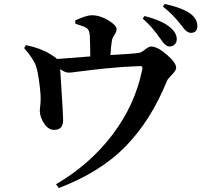

<svg xmlns="http://www.w3.org/2000/svg" viewBox="-20 -868 1040 970"><path d="M361 -748 360 -765Q417 -791 443 -791Q485 -791 527 -765.5Q569 -740 569 -721Q569 -707 558 -691.5Q547 -676 545 -661Q540 -628 538 -590Q651 -596 683 -601Q693 -602 712.5 -617.5Q732 -633 743 -633Q775 -633 822.5 -592Q870 -551 870 -526Q870 -512 848.5 -490.5Q827 -469 823 -458Q742 -259 614.5 -128.5Q487 2 277 82L263 63Q435 -38 548.5 -188Q662 -338 698 -514Q701 -527 698 -531Q695 -535 684 -534Q599 -531 516.5 -522.5Q434 -514 386 -507.5Q338 -501 328 -501Q308 -501 284 -519Q285 -500 289 -439.5Q293 -379 296 -328Q299 -277 299 -261Q299 -212 254 -212Q225 -211 203 -244Q181 -277 181 -310Q181 -315 183 -331Q185 -347 185 -357Q187 -385 179 -446.5Q171 -508 162 -534Q150 -570 102 -625L111 -640Q185 -625 233 -595Q260 -579 268 -570Q275 -570 436 -583Q436 -631 434 -685Q433 -717 415 -728Q402 -736 361 -748ZM701 -774 710 -787Q802 -764 844 -726Q873 -700 873 -670Q873 -654 862.5 -643.5Q852 -633 836 -633Q816 -633 791 -671Q749 -733 701 -774ZM803 -835 812 -848Q900 -829 942 -799Q977 -772 977 -737Q977 -702 944 -702Q935 -702 926 -708Q917 -714 912 -720Q907 -726 894 -743Q853 -796 803 -835Z"/></svg>

Font: Swei Spring CJKtc
Style: Bold
Weight: 700
Version: Version 1.021